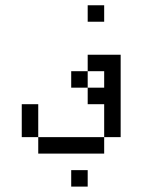

<svg xmlns="http://www.w3.org/2000/svg" viewBox="-20 -770 540 728"><path d="M312.5 -62.5V-125H250V-62.5ZM375 -687.5V-750H312.5V-687.5ZM125 -250V-187.5H375V-250ZM125 -250Q125 -250 125 -375H62.5Q62.5 -375 62.5 -250ZM375 -250H437.5V-562.5H312.5V-500H250V-437.5H312.5V-375H375Q375 -375 375 -250ZM312.5 -437.5V-500H375V-437.5Z"/></svg>

Font: UnifontExMono
Style: Regular
Weight: 500
Version: Version 15.0.06